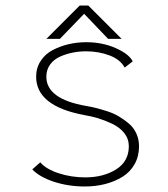

<svg xmlns="http://www.w3.org/2000/svg" viewBox="-20 -665 610 696"><path d="M421 -524H372L285 -615L197 -524H148L269 -645H300ZM287.5 11Q227.5 11 175.2 -6.2Q123 -23.5 97 -51L126 -76.5Q147.5 -51.5 193 -36.8Q238.5 -22 289 -22Q355 -22 401 -51Q447 -80 447 -135Q447 -161.5 430.5 -182.5Q414 -203.5 386.2 -216.5Q358.5 -229.5 335 -236.5Q311.5 -243.5 285 -248Q111 -280.5 111 -387Q111 -419 127.5 -444.2Q144 -469.5 171 -483.5Q198 -497.5 228.8 -504.8Q259.5 -512 292 -512Q351.5 -512 399.8 -490.5Q448 -469 461 -442.5L432 -420Q416 -449.5 376.8 -464.2Q337.5 -479 292 -479Q267 -479 243.2 -474.2Q219.5 -469.5 197.2 -459.5Q175 -449.5 161.5 -430.8Q148 -412 148 -387Q148 -306 292 -281Q310 -278 327 -273.8Q344 -269.5 367.8 -262Q391.5 -254.5 410.5 -243.2Q429.5 -232 447 -217.2Q464.5 -202.5 474.2 -181.2Q484 -160 484 -135Q484 -98.5 468 -70Q452 -41.5 424.2 -24.2Q396.5 -7 361.8 2Q327 11 287.5 11Z"/></svg>

Font: League Mono Narrow Thin
Style: Regular
Weight: 100
Width: 3
Designer: Tyler Finck
Foundry: The League of Moveable Type / Tyler Finck
Version: Version 2.210